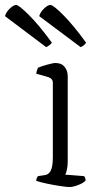

<svg xmlns="http://www.w3.org/2000/svg" viewBox="-93 -754 403 774"><path d="M187 0Q177 0 150 -4Q123 -8 95 -14Q67 -20 53 -25Q53 -31 55.5 -36.5Q58 -42 60 -44L87 -48Q104 -50 112 -67Q120 -84 120 -119V-420Q120 -437 102 -443L53 -457Q54 -465 56.5 -471.5Q59 -478 60 -481Q74 -487 97.5 -493.5Q121 -500 131 -500Q155 -500 167.5 -484.5Q180 -469 180 -446V-105Q180 -83 176.5 -69Q173 -55 170 -50L246 -44Q252 -37 252 -26Q243 -16 222 -8Q201 0 187 0ZM93 -564 -73 -689Q-68 -706 -53 -720Q-38 -734 -28 -734Q-17 -734 24.5 -692.5Q66 -651 116 -582Q114 -578 107 -572.5Q100 -567 93 -564ZM232 -564 65 -689Q70 -706 85 -720Q100 -734 110 -734Q122 -734 163 -692.5Q204 -651 254 -582Q252 -578 246 -572.5Q240 -567 232 -564Z"/></svg>

Font: Texturina Thin
Style: Regular
Weight: 100
Designer: Guillermo Torres Carreño
Foundry: Omnibus-Type
Version: Version 1.002; ttfautohint (v1.8.3)